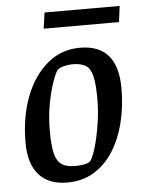

<svg xmlns="http://www.w3.org/2000/svg" viewBox="-50 -704 564 754"><g transform="rotate(-5 232.0 -326.5)"><path d="M185 10Q112 10 73.5 -33.5Q35 -77 35 -160Q35 -261 65.5 -340.5Q96 -420 151 -466.5Q206 -513 280 -513Q355 -513 392 -469.5Q429 -426 429 -340Q429 -268 413 -204.5Q397 -141 366 -92.5Q335 -44 289.5 -17Q244 10 185 10ZM221 -52Q238 -52 254.5 -54.5Q271 -57 281 -65Q288 -73 296.5 -96Q305 -119 312.5 -151.5Q320 -184 325.5 -224Q331 -264 331 -307Q331 -365 323.5 -396.5Q316 -428 297.5 -439.5Q279 -451 245 -451Q229 -451 211.5 -446.5Q194 -442 186 -434Q179 -427 166.5 -393Q154 -359 144 -308Q134 -257 134 -197Q134 -142 141.5 -110Q149 -78 168 -65Q187 -52 221 -52ZM145 -600 154 -663H450L442 -600Z"/></g></svg>

Font: Faustina Light Medium
Style: Italic
Weight: 500
Italic angle: -8°
Version: Version 1.200